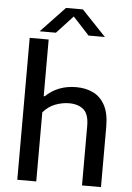

<svg xmlns="http://www.w3.org/2000/svg" viewBox="-64 -1042 751 1089"><g transform="rotate(5 311.5 -497.5)"><path d="M76.5 0V-808H184.5V-485.5H190.5Q260 -552.5 364.5 -552.5Q419 -552.5 461.5 -531.8Q504 -511 528.5 -465Q553 -419 553 -344V0H445V-338Q445 -406 414.2 -432Q383.5 -458 332 -458Q293 -458 253.2 -442.8Q213.5 -427.5 184.5 -393.5V0ZM129.5 -850 267 -995H363L501 -850H408L315 -950.5L222 -850Z"/></g></svg>

Font: Encode Sans SmExp Md
Style: Regular
Weight: 500
Width: 6
Designer: Multiple Designers
Foundry: Impallari Type
Version: Version 3.002; ttfautohint (v1.8.3) -l 8 -r 50 -G 200 -x 14 